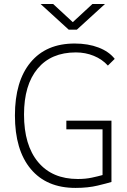

<svg xmlns="http://www.w3.org/2000/svg" viewBox="-20 -918 626 948"><path d="M352.5 9.8Q210 9.8 131.8 -83.7Q53.7 -177.2 53.7 -347.7Q53.7 -517.1 130.9 -610.1Q208 -703.1 348.6 -703.1Q415 -703.1 466.6 -683.3Q518.1 -663.6 546.4 -627.4L512.7 -594.2Q484.4 -625.5 443.1 -642.3Q401.9 -659.2 354.5 -659.2Q232.4 -659.2 165.5 -578.9Q98.6 -498.5 98.6 -352.5Q98.6 -201.2 168.2 -117.7Q237.8 -34.2 364.3 -34.2Q402.3 -34.2 433.1 -40.8Q463.9 -47.4 486.3 -53.7V-279.3H307.6V-322.3H530.3V-19.5Q509.8 -13.2 462.2 -1.7Q414.6 9.8 352.5 9.8ZM319.3 -771.5 180.2 -898.4H242.2L339.4 -808.6L436.5 -898.4H498.5L359.4 -771.5Z"/></svg>

Font: Caskaydia Cove ExtraLight
Style: Regular
Weight: 200
Monospace: yes
Designer: Aaron Bell
Foundry: Saja Typeworks
Version: Version 4.300; ttfautohint (v1.8.3)